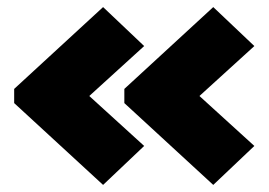

<svg xmlns="http://www.w3.org/2000/svg" viewBox="-20 -597 758 542"><path d="M20 -306V-346L271 -577L387 -467L232 -326L387 -185L271 -75ZM331 -306V-346L582 -577L698 -467L543 -326L698 -185L582 -75Z"/></svg>

Font: Prompt ExtraBold
Style: Regular
Weight: 800
Designer: Katatrad Team
Foundry: CadsonDemak
Version: Version 1.000